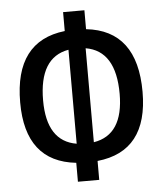

<svg xmlns="http://www.w3.org/2000/svg" viewBox="-52 -759 690 815"><g transform="rotate(-5 293.0 -351.5)"><path d="M247.1 9.8V-70.8Q32.2 -93.8 32.2 -346.7Q32.2 -607.9 247.1 -632.3V-712.9H337.9V-632.3Q553.7 -608.9 553.7 -346.7Q553.7 -93.3 337.9 -70.8V9.8ZM329.1 -551.8V-151.4Q456.1 -171.9 456.1 -346.7Q456.1 -530.3 329.1 -551.8ZM255.9 -151.4V-551.8Q129.9 -529.8 129.9 -346.7Q129.9 -172.4 255.9 -151.4Z"/></g></svg>

Font: Cascadia Mono PL
Style: Regular
Weight: 400
Monospace: yes
Designer: Aaron Bell
Foundry: Saja Typeworks
Version: Version 2404.023; ttfautohint (v1.8.4)